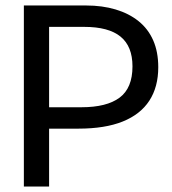

<svg xmlns="http://www.w3.org/2000/svg" viewBox="-20 -680 626 700"><path d="M116 -211V-289H277Q369 -289 416 -324Q463 -359 463 -438Q463 -511 419.5 -546.5Q376 -582 287 -582H116V-660H294Q353 -660 401.5 -645.5Q450 -631 485 -603Q520 -575 538.5 -533Q557 -491 557 -435Q557 -363 524.5 -313Q492 -263 427.5 -237Q363 -211 266 -211ZM67 0V-660H159V0Z"/></svg>

Font: Bricolage Grotesque 60pt
Style: Regular
Weight: 400
Version: Version 1.001;gftools[0.9.33.dev8+g029e19f]